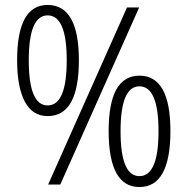

<svg xmlns="http://www.w3.org/2000/svg" viewBox="-20 -744 755 774"><path d="M172 -724Q49 -724 49 -501Q49 -393 80 -334.5Q111 -276 172 -276Q298 -276 298 -501Q298 -724 172 -724ZM541 -714H492L174 0H223ZM172 -682Q249 -682 249 -501Q249 -319 172 -319Q96 -319 96 -501Q96 -682 172 -682ZM542 -439Q418 -439 418 -216Q418 10 542 10Q667 10 667 -216Q667 -439 542 -439ZM542 -396Q619 -396 619 -215Q619 -34 542 -34Q466 -34 466 -215Q466 -396 542 -396Z"/></svg>

Font: Noto Sans UI SemiCondensed Light
Style: Regular
Weight: 300
Width: 4
Designer: Monotype Design Team
Foundry: Monotype Imaging Inc.
Version: Version 1.901